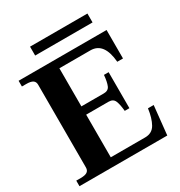

<svg xmlns="http://www.w3.org/2000/svg" viewBox="-193 -971 1035 1104"><g transform="rotate(-30 324.5 -418.5)"><path d="M549 -778H168V-837H549ZM616 -191 596 0H13V-37H43Q72 -37 85.5 -46Q99 -55 99 -75V-624Q99 -644 85.5 -653Q72 -662 43 -662H13V-700H597V-511H559Q548 -645 458 -645H252V-392H401Q431 -392 441 -415.5Q451 -439 455 -484H486V-245H455Q451 -290 441 -313.5Q431 -337 401 -337H252V-54H480Q527 -54 548.5 -92Q570 -130 578 -191Z"/></g></svg>

Font: Taviraj SemiBold
Style: Regular
Weight: 600
Designer: Katatrad Team
Foundry: CadsonDemak
Version: Version 1.001